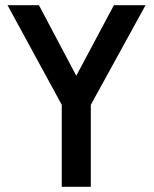

<svg xmlns="http://www.w3.org/2000/svg" viewBox="-20 -720 593 740"><path d="M330 -316 541 -700H419L274 -428L130 -700H9L218 -316V0H330Z"/></svg>

Font: Advent Pro Expanded
Style: Bold
Weight: 700
Width: 7
Designer: VivaRado, Andreas Kalpakidis
Foundry: VivaRado, Andreas Kalpakidis
Version: Version 3.000